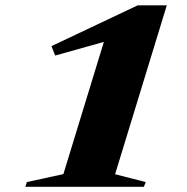

<svg xmlns="http://www.w3.org/2000/svg" viewBox="-20 -705 706 724"><path d="M219 -48.5 388.5 -602 414.5 -559 188 -495.5 174 -531 499.5 -685H609L414 -48L529.5 -18.5L522.5 -0.5H75.5L81.5 -18.5Z"/></svg>

Font: Newsreader 36pt ExtraBold
Style: Italic
Weight: 800
Italic angle: -17°
Designer: Hugues Gentile
Foundry: Production Type
Version: Version 1.003